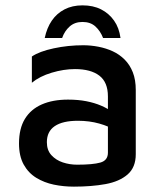

<svg xmlns="http://www.w3.org/2000/svg" viewBox="-20 -682 601 717"><path d="M256 15Q217 15 181 7.5Q145 0 115.5 -18Q86 -36 68.5 -67.5Q51 -99 51 -146Q51 -202 73 -238Q95 -274 136 -292Q177 -310 234 -310Q272 -310 302.5 -304Q333 -298 357.5 -287.5Q382 -277 399 -264L410 -195Q388 -210 351 -220.5Q314 -231 271 -231Q214 -231 184.5 -211Q155 -191 155 -151Q155 -121 172 -102.5Q189 -84 214.5 -75.5Q240 -67 268 -67Q327 -67 355 -75Q383 -83 383 -112V-322Q383 -375 351 -399.5Q319 -424 260 -424Q218 -424 173 -410.5Q128 -397 99 -373V-471Q127 -490 180.5 -501.5Q234 -513 291 -513Q319 -513 347.5 -507.5Q376 -502 401 -490.5Q426 -479 445.5 -459.5Q465 -440 476 -412Q487 -384 487 -346V-106Q487 -57 456.5 -30.5Q426 -4 374 5.5Q322 15 256 15ZM288 -662Q328 -662 357.5 -647Q387 -632 406 -605Q425 -578 430 -540H365Q355 -566 336.5 -583Q318 -600 288 -600Q259 -600 240 -583Q221 -566 212 -540H147Q155 -578 173.5 -605Q192 -632 221 -647Q250 -662 288 -662Z"/></svg>

Font: Maven Pro Medium
Style: Regular
Weight: 500
Designer: Joe Prince
Foundry: Joe Prince
Version: Version 2.103